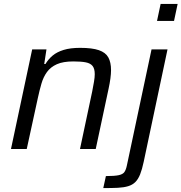

<svg xmlns="http://www.w3.org/2000/svg" viewBox="-20 -763 929 983"><path d="M36.2 0 144.7 -510H217.9L206.4 -435.2H212.6Q227.7 -460.2 249.5 -478.5Q271.4 -496.8 305.7 -507.4Q340 -518 390.1 -518Q451.9 -518 486.3 -506.1Q520.6 -494.3 534.6 -469.1Q548.5 -443.9 548.5 -403.8Q548.5 -385.3 545.2 -360.7Q541.9 -336.1 535.9 -308.6L470.1 0H389.5L452.1 -294.9Q457.6 -322.3 461.3 -344.9Q465.1 -367.6 465.1 -383Q465.1 -411.1 454.1 -425.1Q443 -439.1 419.2 -443.8Q395.4 -448.5 355.7 -448.5Q303.2 -448.5 271.1 -434.2Q239 -419.8 220.6 -394.4Q202.1 -369 192.2 -334.9Q182.3 -300.8 173.9 -261.8L116.9 0ZM783.9 -655.9 802.4 -743H889.5L871 -655.9ZM508.7 200 522.2 138.5Q566.2 138.5 587.7 133.9Q609.1 129.4 617.2 117.4Q625.3 105.4 629.8 83.1L755.8 -510H837.6L715.7 65.5Q707.5 104.4 697.4 129.7Q687.2 155 672.7 169.3Q658.2 183.6 636.3 190.2Q614.4 196.9 583.3 198.5Q552.1 200 508.7 200Z"/></svg>

Font: Saira Thin
Style: Italic
Weight: 100
Italic angle: -12°
Designer: Hector Gatti with collaboration of the Omnibus-Type team
Foundry: Omnibus-Type
Version: Version 1.101